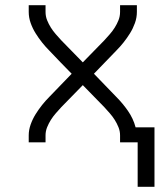

<svg xmlns="http://www.w3.org/2000/svg" viewBox="-20 -550 640 742"><path d="M512 172V0H444V-27Q444 -43 438 -58Q432 -73 423.5 -86.5Q415 -100 404.5 -112Q394 -124 383 -136L300 -221L217 -136Q206 -124 195.5 -112Q185 -100 176.5 -86.5Q168 -73 162 -58Q156 -43 156 -27V0H91V-27Q91 -48 98.5 -69Q106 -90 117.5 -108.5Q129 -127 142.5 -144Q156 -161 171 -176L257 -265L214 -309L171 -354Q156 -369 142.5 -386Q129 -403 117.5 -421.5Q106 -440 98.5 -461Q91 -482 91 -504V-530H156V-504Q156 -487 162 -472Q168 -457 176.5 -443.5Q185 -430 195.5 -418Q206 -406 217 -394L300 -309L383 -394Q394 -406 404.5 -418Q415 -430 423.5 -443.5Q432 -457 438 -472Q444 -487 444 -504V-530H509V-504Q509 -482 501.5 -461Q494 -440 482.5 -421.5Q471 -403 457.5 -386Q444 -369 429 -354L343 -265L429 -176Q454 -151 474.5 -121.5Q495 -92 504 -58H577V172Z"/></svg>

Font: Iosevka Curly Light Extended
Style: Regular
Weight: 300
Width: 7
Monospace: yes
Designer: Belleve Invis
Foundry: Belleve Invis
Version: Version 11.1.0; ttfautohint (v1.8.3)